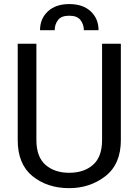

<svg xmlns="http://www.w3.org/2000/svg" viewBox="-20 -929 688 958"><path d="M489.3 -710.9H583V-230Q583 -109.9 505.9 -50Q428.7 9.8 325.2 9.8Q216.3 9.8 142.3 -50Q68.4 -109.9 68.4 -230V-710.9H161.6V-230Q161.6 -146.5 206.8 -106.7Q252 -66.9 325.2 -66.9Q399.4 -66.9 444.3 -106.7Q489.3 -146.5 489.3 -230ZM471.7 -778.3H398.4Q398.4 -807.1 381.6 -828.9Q364.7 -850.6 325.7 -850.6Q285.6 -850.6 269.3 -828.9Q252.9 -807.1 252.9 -778.3H179.7Q179.7 -835.9 219 -872.3Q258.3 -908.7 325.7 -908.7Q393.6 -908.7 432.6 -872.3Q471.7 -835.9 471.7 -778.3Z"/></svg>

Font: Roboto21382017
Style: Regular
Weight: 400
Designer: Christian Robertson
Foundry: Google
Version: Version 2.138; 2017